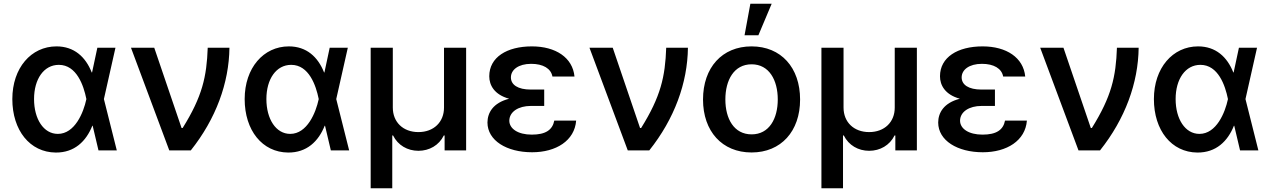

<svg xmlns="http://www.w3.org/2000/svg" viewBox="-20 -799 6751 1020"><path d="M276.3 11.4C375.7 12.1 437.5 -48.3 470.5 -131H472.3L503.2 0H600.5L532 -272.7L593.4 -545.5H497.2L469.1 -414.1H467.3C434.7 -496.8 373.9 -552.6 280.2 -552.6C145.2 -552.6 45.5 -437.9 45.5 -272.7C45.5 -106.5 138.8 10.3 276.3 11.4ZM160.9 -272.7C160.9 -379.3 213.1 -454.5 292.6 -454.5C387.1 -454.5 424.4 -344.5 438.6 -274.1L438.9 -272.7L438.6 -271.3C423.7 -201.3 377.8 -87.7 287.3 -87.7C211.6 -87.7 160.9 -166.5 160.9 -272.7Z M879.3 0H993.6C1127.1 -167.6 1196.7 -358.3 1198.9 -545.5H1083.5C1078.1 -391.7 1054.7 -286.2 950.3 -119H944.6L799.4 -545.5H675.8Z M1510.7 11.4C1610.1 12.1 1671.9 -48.3 1704.9 -131H1706.7L1737.6 0H1834.9L1766.3 -272.7L1827.8 -545.5H1731.5L1703.5 -414.1H1701.7C1669 -496.8 1608.3 -552.6 1514.6 -552.6C1379.6 -552.6 1279.8 -437.9 1279.8 -272.7C1279.8 -106.5 1373.2 10.3 1510.7 11.4ZM1395.2 -272.7C1395.2 -379.3 1447.4 -454.5 1527 -454.5C1621.4 -454.5 1658.7 -344.5 1672.9 -274.1L1673.3 -272.7L1672.9 -271.3C1658 -201.3 1612.2 -87.7 1521.7 -87.7C1446 -87.7 1395.2 -166.5 1395.2 -272.7Z M1949.2 201H2063.9V-79.2H2068.2C2094.1 -27 2145.2 2.1 2202.8 2.1C2260.7 2.1 2312.1 -27 2337.7 -79.2H2342V0H2456.3V-545.5H2338.8V-227.6C2339.1 -150.9 2284.4 -97.3 2202.8 -97.3C2121.4 -97.3 2066.8 -150.2 2066.8 -227.6V-545.5H1949.2Z M2569.6 -148.1C2570 -52.2 2671.9 9.9 2806.8 9.9C2934.3 9.9 3032.7 -51.8 3040.8 -158.4H2924.7C2915.1 -108.7 2878.6 -83.8 2805 -83.8C2731.2 -83.8 2686.1 -115.4 2685.7 -157.7C2686.1 -205.6 2734.7 -236.2 2799.7 -236.2H2871.1V-323.2H2799.7C2730.8 -323.2 2694.2 -348.7 2694.2 -387.8C2694.2 -428.6 2734.4 -459.9 2801.8 -459.9C2865.4 -459.9 2907 -435 2914.8 -392.4H3032C3022.4 -492.9 2932.2 -552.6 2805.8 -552.6C2672.6 -552.6 2579.2 -494.7 2579.2 -393.8C2579.2 -346.6 2605.8 -296.2 2684.7 -274.5C2599.1 -252.5 2570 -199.9 2569.6 -148.1Z M3315 0H3429.3C3562.9 -167.6 3632.5 -358.3 3634.6 -545.5H3519.2C3513.8 -391.7 3490.4 -286.2 3386 -119H3380.3L3235.1 -545.5H3111.5Z M3972.7 11C4129.3 11 4230.5 -101.6 4230.5 -270.2C4230.5 -440 4129.3 -552.6 3972.7 -552.6C3816.1 -552.6 3714.8 -440 3714.8 -270.2C3714.8 -101.6 3816.1 11 3972.7 11ZM3833.5 -270.6C3833.5 -372.9 3878.9 -457.4 3973 -457.4C4066.4 -457.4 4111.9 -372.9 4111.9 -270.6C4111.9 -168.7 4066.4 -85.2 3973 -85.2C3878.9 -85.2 3833.5 -168.7 3833.5 -270.6ZM3935.4 -611.5H4008.9L4079.5 -779.1H3966.3Z M4343.8 201H4458.5V-79.2H4462.7C4488.6 -27 4539.8 2.1 4597.3 2.1C4655.2 2.1 4706.7 -27 4732.2 -79.2H4736.5V0H4850.9V-545.5H4733.3V-227.6C4733.7 -150.9 4679 -97.3 4597.3 -97.3C4516 -97.3 4461.3 -150.2 4461.3 -227.6V-545.5H4343.8Z M4964.1 -148.1C4964.5 -52.2 5066.4 9.9 5201.3 9.9C5328.8 9.9 5427.2 -51.8 5435.4 -158.4H5319.2C5309.7 -108.7 5273.1 -83.8 5199.6 -83.8C5125.7 -83.8 5080.6 -115.4 5080.3 -157.7C5080.6 -205.6 5129.3 -236.2 5194.2 -236.2H5265.6V-323.2H5194.2C5125.4 -323.2 5088.8 -348.7 5088.8 -387.8C5088.8 -428.6 5128.9 -459.9 5196.4 -459.9C5259.9 -459.9 5301.5 -435 5309.3 -392.4H5426.5C5416.9 -492.9 5326.7 -552.6 5200.3 -552.6C5067.1 -552.6 4973.7 -494.7 4973.7 -393.8C4973.7 -346.6 5000.4 -296.2 5079.2 -274.5C4993.6 -252.5 4964.5 -199.9 4964.1 -148.1Z M5709.5 0H5823.9C5957.4 -167.6 6027 -358.3 6029.1 -545.5H5913.7C5908.4 -391.7 5884.9 -286.2 5780.5 -119H5774.9L5629.6 -545.5H5506Z M6340.9 11.4C6440.3 12.1 6502.1 -48.3 6535.2 -131H6536.9L6567.8 0H6665.1L6596.6 -272.7L6658 -545.5H6561.8L6533.7 -414.1H6532C6499.3 -496.8 6438.6 -552.6 6344.8 -552.6C6209.9 -552.6 6110.1 -437.9 6110.1 -272.7C6110.1 -106.5 6203.5 10.3 6340.9 11.4ZM6225.5 -272.7C6225.5 -379.3 6277.7 -454.5 6357.2 -454.5C6451.7 -454.5 6489 -344.5 6503.2 -274.1L6503.6 -272.7L6503.2 -271.3C6488.3 -201.3 6442.5 -87.7 6351.9 -87.7C6276.3 -87.7 6225.5 -166.5 6225.5 -272.7Z"/></svg>

Font: Magic Ui Pro Semi Bold
Style: Regular
Weight: 600
Designer: Stefan Endress, Andreas Faust
Version: Version 1.000;FEAKit 1.0